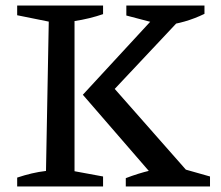

<svg xmlns="http://www.w3.org/2000/svg" viewBox="-20 -673 797 693"><path d="M42 0V-32Q69 -41 94.5 -47Q120 -53 146 -56L156 -595L42 -618V-653H352V-622Q329 -614 302.5 -607.5Q276 -601 249 -597V-55L352 -36V0ZM434 0V-30Q478 -47 522 -57.5Q566 -68 611 -72L738 -36V0ZM573 -581 436 -617V-653H718V-623Q683 -606 646.5 -595.5Q610 -585 573 -581ZM363 -319 366 -384 670 -39V-10H557L279 -331L567 -643H645V-619Z"/></svg>

Font: Piazzolla 24pt Medium
Style: Regular
Weight: 500
Designer: Juan Pablo del Peral
Foundry: Huerta Tipografica
Version: Version 2.005